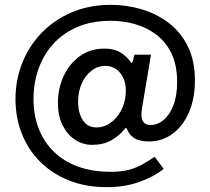

<svg xmlns="http://www.w3.org/2000/svg" viewBox="-20 -664 870 794"><path d="M422.5 110Q333.5 110 263.5 81.5Q193.5 53 144.2 3Q95 -47 69.5 -113Q44 -179 44 -254.5Q44 -333.5 72 -403.8Q100 -474 152 -528Q204 -582 276.8 -613Q349.5 -644 439.5 -644Q503.5 -644 565.2 -625.8Q627 -607.5 677 -569.8Q727 -532 756.5 -472.8Q786 -413.5 786 -331Q786 -256.5 761.5 -199.8Q737 -143 694 -111Q651 -79 596 -79Q556.5 -79 535.2 -92.8Q514 -106.5 506 -129Q503.5 -135 501.2 -135Q499 -135 494.5 -129.5Q473 -102 439.8 -83.5Q406.5 -65 361 -65Q322.5 -65 290.2 -86.2Q258 -107.5 238.8 -146.2Q219.5 -185 219.5 -237.5Q219.5 -298.5 243.5 -350Q267.5 -401.5 310.8 -432.2Q354 -463 411.5 -463Q452 -463 478.2 -447Q504.5 -431 521.5 -405.5Q523 -403.5 525.5 -404.2Q528 -405 528.5 -409L536 -438H604.5L567.5 -218Q561 -177.5 570.8 -162.2Q580.5 -147 603 -147Q631.5 -147 656.5 -167.8Q681.5 -188.5 697 -228.2Q712.5 -268 712.5 -325Q712.5 -395 689 -443.2Q665.5 -491.5 625.8 -521.2Q586 -551 537.5 -564.5Q489 -578 439 -578Q359.5 -578 299.8 -552.2Q240 -526.5 199.8 -481.8Q159.5 -437 139 -378.5Q118.5 -320 118.5 -254.5Q118.5 -189 139.5 -133.8Q160.5 -78.5 201.2 -38Q242 2.5 301.5 24.5Q361 46.5 437.5 46.5Q482.5 46.5 513.8 38Q545 29.5 569.5 15.5Q594 1.5 619.5 -15.5L657 34.5Q615.5 67.5 555.2 88.8Q495 110 422.5 110ZM379 -137Q410 -137 435.8 -155Q461.5 -173 478.2 -202.5Q495 -232 499 -266.5Q503.5 -306.5 493 -334.2Q482.5 -362 462 -376.8Q441.5 -391.5 417 -391.5Q384 -391.5 358.2 -371.5Q332.5 -351.5 317.8 -318.2Q303 -285 303 -244Q303 -197 322.5 -167Q342 -137 379 -137Z"/></svg>

Font: Public Sans Thin Medium
Style: Regular
Weight: 500
Version: Version 2.001